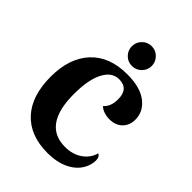

<svg xmlns="http://www.w3.org/2000/svg" viewBox="-209 -813 931 931"><g transform="rotate(45 256.0 -348.0)"><path d="M35 -259Q35 -386 101.5 -458Q168 -530 290 -530Q379 -530 426 -493.5Q473 -457 473 -402Q473 -362 448 -338Q423 -314 383 -314Q363 -314 344.5 -320Q326 -326 315 -338Q344 -361 344 -413Q344 -485 279 -485Q230 -485 202 -431Q174 -377 174 -279Q174 -67 325 -67Q377 -67 413.5 -92.5Q450 -118 461 -159Q478 -152 478 -126Q478 -113 474 -98Q459 -45 409 -15.5Q359 14 286 14Q166 14 100.5 -57Q35 -128 35 -259ZM209 -642Q209 -670 229 -690Q249 -710 277 -710Q305 -710 325 -690Q345 -670 345 -642Q345 -614 325 -594Q305 -574 277 -574Q248 -574 228.5 -594Q209 -614 209 -642Z"/></g></svg>

Font: Arima Madurai Black
Style: Regular
Weight: 900
Designer: Joana Correia and Natanael Gama
Foundry: NDISCOVER
Version: Version 1.019